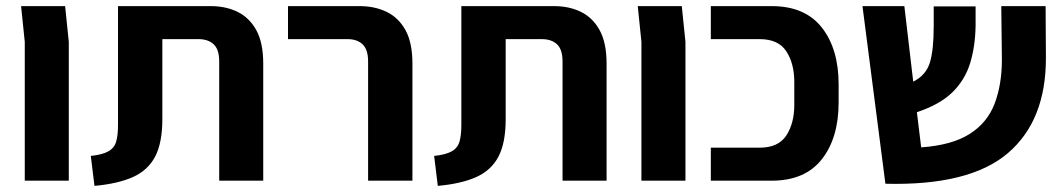

<svg xmlns="http://www.w3.org/2000/svg" viewBox="-20 -591 3479 628"><path d="M61 0V-454L49 -571H193L205 -454V0Z M289 17 277 -81Q315 -85 334.5 -96Q354 -107 360 -128Q366 -149 366 -182V-571H669Q719 -571 757.5 -552Q796 -533 818.5 -492Q841 -451 841 -383V0H697V-390Q697 -429 679 -446Q661 -463 629 -463H511V-201Q511 -124 487.5 -79Q464 -34 415 -12Q366 10 289 17Z M1184 0V-390Q1184 -429 1166 -446Q1148 -463 1117 -463H922V-571H1156Q1206 -571 1245 -552Q1284 -533 1306.5 -492Q1329 -451 1329 -383V0Z M1412 17 1400 -81Q1438 -85 1457.5 -96Q1477 -107 1483 -128Q1489 -149 1489 -182V-571H1792Q1842 -571 1880.5 -552Q1919 -533 1941.5 -492Q1964 -451 1964 -383V0H1820V-390Q1820 -429 1802 -446Q1784 -463 1752 -463H1634V-201Q1634 -124 1610.5 -79Q1587 -34 1538 -12Q1489 10 1412 17Z M2078 0V-454L2066 -571H2210L2222 -454V0Z M2305 0V-108H2465Q2526 -108 2552 -148Q2578 -188 2578 -248V-323Q2578 -383 2552 -423Q2526 -463 2465 -463H2305V-571H2504Q2613 -571 2668 -501Q2723 -431 2723 -315V-256Q2723 -140 2668 -70Q2613 0 2504 0Z M2876 10 2801 -571H2938L2967 -324Q3009 -345 3021.5 -386.5Q3034 -428 3034 -504V-570H3171V-507Q3170 -439 3153 -384Q3136 -329 3095 -289Q3054 -249 2979 -224L2993 -109Q3093 -116 3151 -152.5Q3209 -189 3233 -251.5Q3257 -314 3257 -396L3255 -571H3400L3401 -404Q3402 -197 3276.5 -90Q3151 17 2876 10Z"/></svg>

Font: Assistant
Style: Bold
Weight: 700
Designer: Hebrew By Ben Nathan, Latin by Paul Hunt
Version: Version 3.000